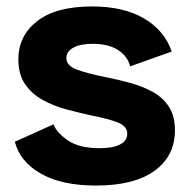

<svg xmlns="http://www.w3.org/2000/svg" viewBox="-20 -562 590 596"><path d="M278 14Q172 14 107 -23Q42 -60 26 -122L146 -176Q156 -150 191 -126Q226 -102 289 -102Q330 -102 352.5 -113.5Q375 -125 375 -147Q375 -170 346.5 -181.5Q318 -193 262 -204Q225 -212 186 -222.5Q147 -233 113 -251.5Q79 -270 58 -300.5Q37 -331 37 -378Q37 -451 95.5 -496.5Q154 -542 266 -542Q364 -542 427.5 -504.5Q491 -467 513 -402L384 -356Q376 -388 346 -407Q316 -426 268 -426Q229 -426 207.5 -414Q186 -402 186 -382Q186 -358 218.5 -346Q251 -334 306 -323Q346 -315 384.5 -304.5Q423 -294 454.5 -276.5Q486 -259 504.5 -230.5Q523 -202 523 -157Q523 -78 460 -32Q397 14 278 14Z"/></svg>

Font: Bricolage Grotesque 10pt ExtraBold
Style: Regular
Weight: 800
Designer: Mathieu Triay
Foundry: Atelier Triay
Version: Version 1.000; ttfautohint (v1.8.4.7-5d5b);gftools[0.9.32]